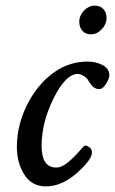

<svg xmlns="http://www.w3.org/2000/svg" viewBox="-20 -649 409 683"><path d="M317 -629Q336 -629 347.5 -617Q359 -605 359 -585Q359 -563 342 -545Q325 -527 304 -527Q284 -527 273 -539.5Q262 -552 262 -572Q262 -594 279 -611.5Q296 -629 317 -629ZM292 -430Q321 -430 345 -417.5Q369 -405 369 -381Q369 -369 357 -350.5Q345 -332 334 -332Q323 -332 314 -338Q305 -344 292 -366Q288 -373 276.5 -379.5Q265 -386 257 -386Q214 -386 171 -300Q128 -214 128 -130Q128 -53 180 -53Q200 -53 223 -72.5Q246 -92 262.5 -111.5Q279 -131 282 -131Q291 -131 299 -124.5Q307 -118 307 -106Q307 -81 253.5 -33.5Q200 14 143 14Q93 14 66.5 -28Q40 -70 40 -126Q40 -213 86 -294Q122 -357 175 -393.5Q228 -430 292 -430Z"/></svg>

Font: EB Garamond 08
Style: Italic
Weight: 400
Italic angle: -14°
Version: Version 0.016